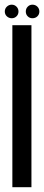

<svg xmlns="http://www.w3.org/2000/svg" viewBox="-39 -780 184 800"><path d="M12.5 0H92V-675H12.5ZM10 -704Q21.5 -704 29.8 -712Q38 -720 38 -732Q38 -744 29.8 -752.2Q21.5 -760.5 10 -760.5Q-2 -760.5 -10.5 -752.2Q-19 -744 -19 -732Q-19 -720 -10.5 -712Q-2 -704 10 -704ZM96 -704Q108.5 -704 116.8 -712Q125 -720 125 -732Q125 -744 116.8 -752.2Q108.5 -760.5 96 -760.5Q84.5 -760.5 76.5 -752.2Q68.5 -744 68.5 -732Q68.5 -720 76.5 -712Q84.5 -704 96 -704Z"/></svg>

Font: Anybody UltraCondensed
Style: Regular
Weight: 400
Width: 1
Version: Version 1.113;gftools[0.9.25]